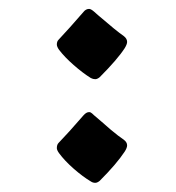

<svg xmlns="http://www.w3.org/2000/svg" viewBox="-20 -388 392 427"><path d="M110.4 -299.8Q134.3 -325.2 165.5 -361.3Q170.9 -368.2 178.2 -368.2Q182.1 -368.2 189 -362.3L197.8 -354.5Q239.7 -318.4 254.9 -308.1Q262.7 -302.2 262.7 -294.9Q262.7 -289.6 257.3 -280.8Q241.2 -255.9 201.7 -216.3Q196.3 -211.9 191.9 -211.9Q187 -211.9 182.1 -214.4Q164.1 -225.6 143.8 -243.4Q123.5 -261.2 111.3 -277.3Q106.4 -284.2 106.4 -289.1Q106.4 -295.9 110.4 -299.8ZM110.4 -70.3Q131.3 -91.8 165.5 -131.3Q171.9 -138.7 178.2 -138.7Q181.6 -138.7 184.8 -135.7Q188 -132.8 189 -131.8L206.1 -117.2Q209 -114.3 226.3 -99.6Q243.7 -85 254.9 -77.6Q262.7 -71.8 262.7 -64.9Q262.7 -59.1 257.3 -50.8Q239.3 -23.4 201.7 14.2Q196.3 18.6 191.9 18.6Q186.5 18.6 182.1 15.6Q164.1 4.9 143.8 -12.9Q123.5 -30.8 111.3 -47.4Q106.4 -54.2 106.4 -58.6Q106.4 -66.4 110.4 -70.3Z"/></svg>

Font: David Libre Medium
Style: Regular
Weight: 500
Version: Version 1.000